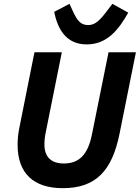

<svg xmlns="http://www.w3.org/2000/svg" viewBox="-20 -971 730 1003"><path d="M433 -739C542 -739 602 -820 650 -905L567 -951L539 -914C502 -865 477 -840 441 -840C399 -840 382 -867 361 -912L343 -951L263 -909C280 -827 320 -739 433 -739ZM160 -698 81 -303C74 -269 72 -240 72 -214C72 -65 156 12 308 12C481 12 566 -79 605 -275L690 -698H547L460 -267C439 -164 394 -117 314 -117C247 -117 212 -151 212 -217C212 -236 215 -262 219 -280L303 -698Z"/></svg>

Font: LVC Sans
Style: Bold Italic
Weight: 700
Italic angle: -11.31°
Designer: Mike Abbink, Paul van der Laan, Pieter van Rosmalen
Foundry: Bold Monday
Version: Version 3.0